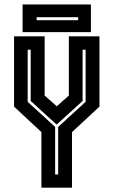

<svg xmlns="http://www.w3.org/2000/svg" viewBox="-20 -868 525 888"><path d="M171.5 0V-257L45 -375V-700H186.5V-426L242.5 -376.5L298.5 -426V-700H440V-375L313 -257V0ZM235 -61H249V-281L376 -397V-638H362V-401L243.5 -293H240.5L122 -401V-638H108V-397L235 -281ZM84.5 -719.5V-847.5H400.5V-719.5ZM149.5 -774.5H341.5V-788.5H149.5Z"/></svg>

Font: Tourney Condensed Regular
Style: Bold
Weight: 700
Width: 3
Designer: Tyler Finck
Foundry: Etcetera Type Co
Version: Version 1.010; ttfautohint (v1.8.3)